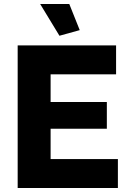

<svg xmlns="http://www.w3.org/2000/svg" viewBox="-20 -936 639 956"><path d="M232 -144V-295H512V-428H232V-566H558V-710H68V0H567V-144ZM276 -758 377 -786 325 -916H180Z"/></svg>

Font: Raleway
Style: ExtraBold
Weight: 800
Designer: Matt McInerney, Pablo Impallari, Rodrigo Fuenzalida
Foundry: Matt McInerney, Pablo Impallari, Rodrigo Fuenzalida
Version: Version 3.000